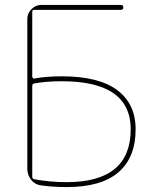

<svg xmlns="http://www.w3.org/2000/svg" viewBox="-20 -750 622 780"><path d="M111 -401V-32Q111 -24 119 -22Q182 -10 251 -10Q511 -10 511 -225Q511 -420 231 -420Q168 -420 119 -411Q111 -409 111 -401ZM146 3Q122 0 106.5 -19.5Q91 -39 91 -64V-673Q91 -696 108 -713Q125 -730 148 -730H471Q481 -730 481 -720Q481 -710 471 -710H120Q111 -710 111 -702V-439Q111 -436 113.5 -433Q116 -430 119 -431Q168 -440 231 -440Q381 -440 456 -384Q531 -328 531 -225Q531 -110 461 -50Q391 10 251 10Q194 10 146 3Z"/></svg>

Font: Rounded Mplus 1c Thin
Style: Regular
Weight: 250
Version: Version 1.059.20150529